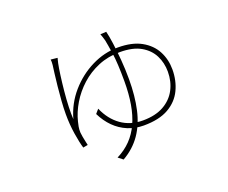

<svg xmlns="http://www.w3.org/2000/svg" viewBox="-111 -775 1221 1027"><g transform="rotate(-20 500.0 -262.0)"><path d="M285 -557Q284 -553 282 -545.5Q280 -538 278 -529Q273 -505 267.5 -464.5Q262 -424 257.5 -378Q253 -332 251.5 -290Q250 -248 252 -220Q275 -302 329.5 -364.5Q384 -427 456.5 -463Q529 -499 606 -499Q687 -499 739 -470Q791 -441 816 -393.5Q841 -346 841 -289Q841 -226 816 -173.5Q791 -121 737 -90Q683 -59 595 -59Q547 -59 505 -76.5Q463 -94 430.5 -126.5Q398 -159 376 -204L396 -227Q425 -160 477 -123Q529 -86 600 -86Q671 -86 718.5 -112.5Q766 -139 790 -184.5Q814 -230 814 -286Q814 -336 793 -378Q772 -420 727 -446Q682 -472 608 -472Q541 -472 484.5 -448.5Q428 -425 384.5 -385.5Q341 -346 312 -297.5Q283 -249 271 -200Q268 -190 265 -173Q262 -156 263 -139Q264 -128 266.5 -114Q269 -100 272 -87Q275 -74 277 -64L250 -59Q240 -91 231.5 -145.5Q223 -200 223 -258Q223 -293 226 -334Q229 -375 233 -414Q237 -453 241 -484Q245 -515 247 -530Q248 -540 248 -547Q248 -554 247 -561ZM577 -599Q584 -572 590 -527.5Q596 -483 600.5 -429.5Q605 -376 605 -319Q605 -224 588 -148Q571 -72 532.5 -16.5Q494 39 431 75L404 54Q450 31 483 -3Q516 -37 537 -83Q558 -129 568 -187.5Q578 -246 578 -318Q578 -420 569.5 -477Q561 -534 556 -558Q553 -569 549.5 -579.5Q546 -590 543 -597Z"/></g></svg>

Font: Noto Sans JP Thin Thin
Style: Regular
Weight: 250
Version: Version 2.004-H2;hotconv 1.0.118;makeotfexe 2.5.65603